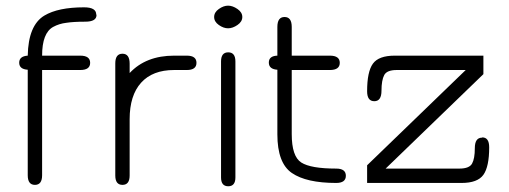

<svg xmlns="http://www.w3.org/2000/svg" viewBox="-20 -647 1800 679"><path d="M277.3 -621.1Q320.3 -621.1 320.3 -595.7Q320.3 -595.7 321.3 -594.7Q321.3 -594.7 321.3 -593.8Q321.3 -570.3 281.2 -570.3Q240.2 -570.3 214.8 -566.4Q189.5 -563.5 168 -551.8Q128.9 -530.3 128.9 -450.2H263.7Q298.8 -450.2 298.8 -424.8Q298.8 -399.4 263.7 -399.4H128.9V-27.3Q128.9 6.8 103.5 6.8Q78.1 6.8 78.1 -27.3V-400.4Q47.9 -402.3 47.9 -425.3Q47.9 -448.2 78.1 -450.2Q80.1 -557.6 136.7 -591.8Q185.5 -621.1 277.3 -621.1Z M595.7 -399.4Q519.5 -399.4 479 -354.5Q438.5 -309.6 438.5 -225.6V-26.4Q438.5 6.8 413.1 6.8Q387.7 6.8 387.7 -26.4V-422.9Q387.7 -457 413.1 -457Q438.5 -457 438.5 -421.9V-388.7Q496.1 -450.2 595.7 -450.2H640.6Q674.8 -450.2 674.8 -424.8Q674.8 -399.4 640.6 -399.4Z M812.5 -19.5Q812.5 11.7 787.1 11.7Q761.7 11.7 761.7 -19.5V-429.7Q761.7 -461.9 787.1 -461.9Q812.5 -461.9 812.5 -429.7ZM737.3 -586.9Q737.3 -603.5 753.9 -615.2Q770.5 -627 786.6 -627Q802.7 -627 819.8 -615.2Q836.9 -603.5 836.9 -586.9Q836.9 -570.3 819.8 -558.6Q802.7 -546.9 786.6 -546.9Q770.5 -546.9 753.9 -558.6Q737.3 -570.3 737.3 -586.9Z M1011.7 -172.9Q1011.7 -93.8 1045.4 -72.3Q1079.1 -50.8 1168.9 -50.8Q1203.1 -50.8 1203.1 -25.4Q1203.1 0 1168.9 0Q1063.5 0 1012.2 -35.2Q960.9 -70.3 960.9 -171.9V-400.4Q930.7 -402.3 930.7 -425.8Q930.7 -449.2 960.9 -450.2V-551.8Q960.9 -586.9 986.3 -586.9Q1011.7 -586.9 1011.7 -551.8V-450.2H1146.5Q1181.6 -450.2 1181.6 -424.8Q1181.6 -399.4 1146.5 -399.4H1011.7Z M1343.8 -50.8H1604.5Q1639.6 -50.8 1649.4 -68.4Q1659.2 -85.9 1659.2 -123Q1659.2 -160.2 1684.6 -160.2Q1684.6 -160.2 1685.5 -161.1Q1710 -161.1 1710 -126Q1710 -57.6 1689.5 -28.8Q1668.9 0 1612.3 0H1278.3V-62.5L1627 -399.4H1382.8Q1348.6 -399.4 1338.9 -381.8Q1329.1 -363.3 1329.1 -326.2Q1329.1 -289.1 1303.7 -289.1Q1278.3 -289.1 1278.3 -324.2Q1278.3 -393.6 1298.8 -421.9Q1319.3 -450.2 1376 -450.2H1689.5V-384.8Z"/></svg>

Font: Jura
Style: Book
Weight: 400
Version: Version 2.5